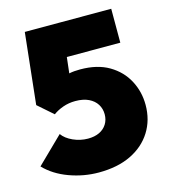

<svg xmlns="http://www.w3.org/2000/svg" viewBox="-108 -799 792 897"><g transform="rotate(-15 287.5 -350.0)"><path d="M260 12Q187 12 117.5 -13.5Q48 -39 3 -86L129 -209Q146 -185 180.5 -169.5Q215 -154 252 -154Q284 -154 307 -165Q330 -176 343 -196.5Q356 -217 356 -244Q356 -271 342.5 -292.5Q329 -314 303 -326.5Q277 -339 239 -339Q207 -339 179 -329Q151 -319 131 -304L153 -432Q183 -447 204 -457Q225 -467 247 -471.5Q269 -476 299 -476Q382 -476 438 -443Q494 -410 523 -355.5Q552 -301 552 -237Q552 -164 516.5 -107.5Q481 -51 416 -19.5Q351 12 260 12ZM131 -304 58 -368 95 -712H273L236 -387ZM117 -548 95 -712H513V-548Z"/></g></svg>

Font: Outfit Thin Black
Style: Regular
Weight: 900
Version: Version 1.100;gftools[0.9.27]